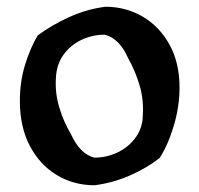

<svg xmlns="http://www.w3.org/2000/svg" viewBox="-20 -538 591 570"><path d="M261 12Q198 12 147.5 -19Q97 -50 68 -106Q39 -162 39 -238Q39 -296 54.5 -346Q70 -396 92 -433Q134 -464 186 -487.5Q238 -511 293 -518Q353 -518 403 -489Q453 -460 483 -406Q513 -352 513 -278Q513 -223 496.5 -166.5Q480 -110 454 -69Q416 -39 365.5 -17Q315 5 261 12ZM260 -70Q297 -70 330 -86Q363 -102 383.5 -131Q404 -160 404 -197Q407 -243 394 -286Q381 -329 361 -364Q335 -424 291 -435Q254 -435 221.5 -419.5Q189 -404 168.5 -375.5Q148 -347 146 -307Q143 -262 156 -219Q169 -176 190 -141Q217 -81 260 -70Z"/></svg>

Font: Labrada SemiBold
Style: Regular
Weight: 600
Designer: Mercedes Jáuregui
Foundry: Omnibus-Type Team
Version: Version 1.000; ttfautohint (v1.8.4.7-5d5b)